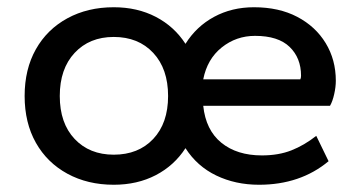

<svg xmlns="http://www.w3.org/2000/svg" viewBox="-20 -500 996 530"><path d="M294 10Q222 10 166 -20.5Q110 -51 79 -106Q48 -161 48 -235Q48 -309 79 -364Q110 -419 166 -449.5Q222 -480 294 -480Q359 -480 410 -453.5Q461 -427 492 -379Q522 -427 571 -453.5Q620 -480 681 -480Q750 -480 800.5 -453.5Q851 -427 879 -381Q907 -335 907 -277Q907 -260 902.5 -240Q898 -220 891 -208H541Q548 -141 591 -106Q634 -71 703 -71Q749 -71 784.5 -85Q820 -99 853 -125L887 -55Q809 10 695 10Q630 10 577 -15.5Q524 -41 492 -91Q461 -43 410 -16.5Q359 10 294 10ZM541 -281H809Q811 -285 811 -291Q811 -340 779.5 -370.5Q748 -401 684 -401Q632 -401 592 -369Q552 -337 541 -281ZM294 -73Q362 -73 403 -116.5Q444 -160 444 -235Q444 -310 403 -354Q362 -398 294 -398Q227 -398 186 -354Q145 -310 145 -235Q145 -160 186 -116.5Q227 -73 294 -73Z"/></svg>

Font: Gantari Medium
Style: Regular
Weight: 500
Designer: Anugrah Pasau
Foundry: Lafontype
Version: Version 1.000; ttfautohint (v1.8.4.7-5d5b)